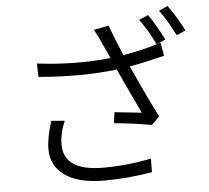

<svg xmlns="http://www.w3.org/2000/svg" viewBox="-59 -924 1118 1029"><g transform="rotate(-5 500.0 -409.0)"><path d="M205.1 -301.8 277.3 -295.9Q249 -230.5 249 -169.9Q249 -27.3 460.9 -27.3Q591.8 -27.3 719.7 -53.7L718.8 19.5Q585.9 42 460 42Q324.2 42 250.5 -9.3Q176.8 -60.5 176.8 -152.3Q176.8 -210 205.1 -301.8ZM721.7 -799.8 771.5 -821.3Q804.7 -774.4 852.5 -682.6L805.7 -662.1L825.2 -668L837.9 -596.7Q712.9 -565.4 649.4 -555.7Q732.4 -374 783.2 -275.4L741.2 -232.4Q652.3 -249 539.1 -259.8L546.9 -318.4Q557.6 -317.4 614.7 -311Q671.9 -304.7 692.4 -302.7Q603.5 -490.2 579.1 -544.9Q391.6 -522.5 157.2 -542L155.3 -614.3Q363.3 -588.9 550.8 -609.4Q544.9 -624 532.7 -649.9Q520.5 -675.8 515.6 -685.5Q500 -723.6 475.6 -767.6L555.7 -783.2Q586.9 -698.2 621.1 -619.1Q713.9 -633.8 803.7 -661.1Q763.7 -743.2 721.7 -799.8ZM832 -838.9 879.9 -860.4Q930.7 -789.1 963.9 -721.7L915 -700.2Q868.2 -792 832 -838.9Z"/></g></svg>

Font: Gen Shin Gothic Monospace Normal
Style: Regular
Weight: 350
Designer: [Source Han Sans]
Ryoko NISHIZUKA  (kana & ideographs); Paul D. Hunt (Latin, Greek & Cyrillic); Wenlong ZHANG  (bopomofo
Version: Version 1.002.20150607